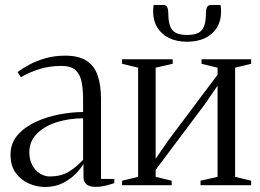

<svg xmlns="http://www.w3.org/2000/svg" viewBox="-20 -739 1038 766"><path d="M159 7Q127.5 7 96 -6.5Q64.5 -20 43.2 -48.5Q22 -77 22 -122Q22 -167.5 50 -199.8Q78 -232 122.2 -252.5Q166.5 -273 216.8 -282.5Q267 -292 311.5 -292V-343.5Q311.5 -383 305.5 -412.8Q299.5 -442.5 281.2 -459.2Q263 -476 225.5 -476Q177 -476 136.5 -463.2Q96 -450.5 63.5 -431L50 -451.5Q69 -466 97.5 -481.2Q126 -496.5 162 -506.8Q198 -517 240 -517Q294 -517 325.2 -496.8Q356.5 -476.5 369.8 -437.8Q383 -399 383 -343.5V-25H436V-8.5Q425.5 -5 413.8 -1.5Q402 2 388.8 4.2Q375.5 6.5 360 6.5Q337.5 6.5 325.2 -3.2Q313 -13 313 -34.5V-85.5Q304.5 -69.5 283.8 -47.5Q263 -25.5 231.8 -9.2Q200.5 7 159 7ZM178.5 -35Q222 -35 252.8 -53Q283.5 -71 311.5 -101.5V-267Q256.5 -267 207.5 -251.8Q158.5 -236.5 127.8 -206.2Q97 -176 97 -131Q97 -102.5 108.5 -80.8Q120 -59 138.8 -47Q157.5 -35 178.5 -35Z M467 0V-18L531 -33.5V-469L467 -484.5V-502.5H669V-484.5L601 -469V-105.5L651.5 -179L848 -441V-469L784 -484.5V-502.5H982V-484.5L918 -469V-33.5L982 -18V0H780V-18L848 -33.5V-397L797.5 -323.5L601 -61.5V-33.5L665 -18V0ZM632.5 -719Q643 -719 647.2 -709.8Q651.5 -700.5 651.5 -686Q651.5 -653.5 658.8 -634.5Q666 -615.5 682.5 -607.5Q699 -599.5 726.5 -599.5Q754 -599.5 770.5 -607.5Q787 -615.5 794.2 -634.5Q801.5 -653.5 801.5 -686Q801.5 -700.5 805.8 -709.8Q810 -719 820.5 -719H860Q861 -712.5 861.5 -705.8Q862 -699 862 -692Q862 -656 845.8 -629.2Q829.5 -602.5 799 -587.5Q768.5 -572.5 726.5 -572.5Q684.5 -572.5 654.2 -587.5Q624 -602.5 607.5 -629.2Q591 -656 591 -692Q591 -699 591.5 -705.8Q592 -712.5 593 -719Z"/></svg>

Font: Merriweather 144pt Light
Style: Regular
Weight: 300
Version: Version 2.100